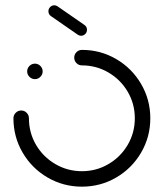

<svg xmlns="http://www.w3.org/2000/svg" viewBox="-20 -709 623 730"><path d="M83.3 -437.4Q83.3 -449.6 92 -458.3Q100.7 -467 113 -467Q124.8 -467 133.5 -458.3Q142.2 -449.6 142.2 -437.4Q142.2 -425.6 133.5 -416.9Q124.8 -408.1 113 -408.1Q100.7 -408.1 92 -416.9Q83.3 -425.6 83.3 -437.4ZM262.2 -490Q262.2 -501.9 270.7 -510.6Q279.3 -519.3 291.5 -519.3Q362.2 -519.3 421.9 -484.4Q481.5 -449.6 516.5 -389.8Q551.5 -330 551.5 -259.3Q551.5 -188.5 516.5 -128.7Q481.5 -68.9 421.9 -34.1Q362.2 0.7 291.5 0.7Q220.7 0.7 160.9 -34.1Q101.1 -68.9 66.1 -128.7Q31.1 -188.5 31.1 -259.3Q31.1 -271.5 39.8 -280.2Q48.5 -288.9 60.7 -288.9Q72.6 -288.9 81.3 -280.2Q90 -271.5 90 -259.3Q90 -204.4 117 -158.3Q144.1 -112.2 190.4 -85.2Q236.7 -58.1 291.5 -58.1Q346.3 -58.1 392.4 -85.2Q438.5 -112.2 465.6 -158.3Q492.6 -204.4 492.6 -259.3Q492.6 -314.1 465.6 -360.2Q438.5 -406.3 392.4 -433.3Q346.3 -460.4 291.5 -460.4Q279.3 -460.4 270.7 -469.1Q262.2 -477.8 262.2 -490ZM164.1 -666.3Q164.1 -675.6 170.7 -682.2Q177.4 -688.9 186.7 -688.9Q193.3 -688.9 199.6 -684.4L301.1 -614.1Q310.7 -607.4 310.7 -595.6Q310.7 -586.3 304.1 -579.6Q297.4 -573 288.1 -573Q281.5 -573 275.2 -577.4L173.7 -647.8Q164.1 -654.4 164.1 -666.3Z"/></svg>

Font: 26F Galaxy Sans Medium
Style: Regular
Weight: 500
Designer: C₂₉H₂₅N₃O₅
Version: Version 1.100